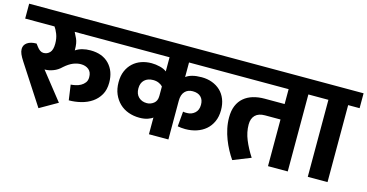

<svg xmlns="http://www.w3.org/2000/svg" viewBox="-81 -958 2478 1296"><g transform="rotate(15 1158.5 -309.5)"><path d="M357 -48 233 23 53 -254Q36 -280 28 -298.5Q20 -317 20 -334Q20 -362 43.5 -378.5Q67 -395 108 -395L124 -374Q133 -362 144.5 -354Q156 -346 169 -346Q195 -346 212.5 -364.5Q230 -383 230 -426Q230 -464 218.5 -493Q207 -522 195 -538H-10V-642H690V-538H336Q344 -524 356.5 -496.5Q369 -469 369 -423V-417Q389 -431 415.5 -438Q442 -445 472 -445Q556 -445 603 -396Q650 -347 650 -267Q650 -217 630 -182Q610 -147 577 -124.5Q544 -102 502 -91.5Q460 -81 417 -81L402 -187Q417 -188 435.5 -192Q454 -196 470.5 -205Q487 -214 498.5 -229Q510 -244 510 -267Q510 -303 488.5 -320.5Q467 -338 434 -338Q408 -338 380.5 -327Q353 -316 321 -288Q296 -263 265.5 -251.5Q235 -240 209 -240H205Z M1000 -334Q992 -344 974 -352.5Q956 -361 933 -361Q895 -361 872.5 -340Q850 -319 850 -281Q850 -242 872.5 -220.5Q895 -199 930 -199Q956 -199 978 -216Q1000 -233 1000 -268ZM1135 0H999V-117Q991 -109 966.5 -100Q942 -91 907 -91Q866 -91 830 -104Q794 -117 767.5 -142.5Q741 -168 725.5 -204Q710 -240 710 -287Q710 -332 724.5 -365.5Q739 -399 764 -422Q789 -445 822 -456.5Q855 -468 893 -468Q922 -468 952 -460.5Q982 -453 999 -439V-538H670V-642H1472V-538H1135V-436Q1151 -449 1178.5 -456.5Q1206 -464 1244 -464Q1284 -464 1317.5 -451.5Q1351 -439 1375.5 -416Q1400 -393 1413.5 -359Q1427 -325 1427 -283Q1427 -237 1411 -202Q1395 -167 1368 -144Q1341 -121 1304.5 -109Q1268 -97 1226 -97Q1215 -97 1198 -98.5Q1181 -100 1173 -102L1182 -207Q1190 -205 1195.5 -205Q1201 -205 1211 -205Q1241 -205 1264 -225Q1287 -245 1287 -283Q1287 -318 1267 -337.5Q1247 -357 1210 -357Q1176 -357 1155.5 -335Q1135 -313 1135 -271Z M1723 -326Q1678 -326 1655 -303Q1632 -280 1632 -238Q1632 -185 1653.5 -132.5Q1675 -80 1710 -26L1587 23Q1569 -3 1552 -34.5Q1535 -66 1521.5 -101Q1508 -136 1500 -173.5Q1492 -211 1492 -250Q1492 -298 1506.5 -332.5Q1521 -367 1547.5 -389.5Q1574 -412 1610.5 -423Q1647 -434 1691 -434H1831V-538H1452V-642H2049V-538H1969V0H1831V-326Z M2109 -538H2029V-642H2327V-538H2247V0H2109Z"/></g></svg>

Font: Mukta ExtraBold
Style: Regular
Weight: 800
Designer: Girish Dalvi and Yashodeep Gholap
Foundry: Ek Type
Version: Version 2.538;PS 1.002;hotconv 16.6.51;makeotf.lib2.5.65220;